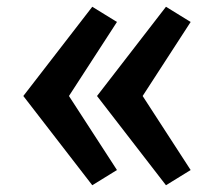

<svg xmlns="http://www.w3.org/2000/svg" viewBox="-20 -624 640 568"><path d="M471 -76 267 -340 471 -604 544 -559 402 -340 544 -121ZM253 -76 49 -340 253 -604 326 -559 184 -340 326 -121Z"/></svg>

Font: R Plex Mono
Style: Bold
Weight: 700
Monospace: yes
Designer: Belleve Invis
Foundry: Belleve Invis
Version: Version 31.8.0